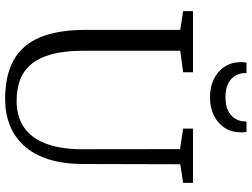

<svg xmlns="http://www.w3.org/2000/svg" viewBox="-139 -858 1006 768"><g transform="rotate(90 364.0 -474.0)"><path d="M376.5 8.5Q281 8.5 219.8 -26Q158.5 -60.5 129 -132Q99.5 -203.5 99.5 -314V-692L24.5 -703.5V-743H269V-703.5L183 -692V-305.5Q183 -227 197.8 -175.2Q212.5 -123.5 239.2 -93.2Q266 -63 302.5 -50.2Q339 -37.5 383 -37.5Q446.5 -37.5 489.8 -67.2Q533 -97 555 -155.8Q577 -214.5 577 -301L576.5 -691L494.5 -703.5V-743H711.5V-703.5L637 -692L636 -305Q636 -223.5 617 -164.5Q598 -105.5 563 -67.2Q528 -29 480.8 -10.2Q433.5 8.5 376.5 8.5ZM369 -811Q328 -811 296.5 -826.2Q265 -841.5 246.8 -869.5Q228.5 -897.5 228.5 -935Q228.5 -940.5 229 -946Q229.5 -951.5 230.5 -957H272Q272 -954 272.2 -949.8Q272.5 -945.5 273 -940.5Q275.5 -923.5 285.5 -908.2Q295.5 -893 315.8 -883Q336 -873 369 -873Q402 -873 422 -883Q442 -893 452.2 -908.2Q462.5 -923.5 465 -940.5Q466 -945.5 466 -949.8Q466 -954 466 -957H507.5Q508.5 -951.5 509 -946Q509.5 -940.5 509.5 -935Q509.5 -897.5 491.2 -869.5Q473 -841.5 441.2 -826.2Q409.5 -811 369 -811Z"/></g></svg>

Font: Merriweather 36pt Light
Style: Regular
Weight: 300
Designer: Eben Sorkin
Foundry: Eben Sorkin
Version: Version 2.100